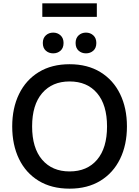

<svg xmlns="http://www.w3.org/2000/svg" viewBox="-20 -1116 832 1148"><path d="M53 -360Q53 -470 94 -554Q135 -638 212 -685Q289 -732 396 -732Q503 -732 580 -685Q657 -638 698 -554Q739 -470 739 -360Q739 -250 698 -166Q657 -82 580 -35Q503 12 396 12Q288 12 211 -35Q134 -82 93.5 -166Q53 -250 53 -360ZM172 -360Q172 -231 232 -161Q292 -91 396 -91Q501 -91 560.5 -161Q620 -231 620 -360Q620 -489 560.5 -559Q501 -629 396 -629Q292 -629 232 -559Q172 -489 172 -360ZM494 -797Q468 -797 450 -813Q432 -829 432 -859Q432 -888 450 -904.5Q468 -921 494 -921Q520 -921 538 -904.5Q556 -888 556 -859Q556 -829 538 -813Q520 -797 494 -797ZM298 -797Q272 -797 254 -813Q236 -829 236 -859Q236 -888 254 -904.5Q272 -921 298 -921Q324 -921 342 -904.5Q360 -888 360 -859Q360 -829 342 -813Q324 -797 298 -797ZM233 -1096H559V-1015H233Z"/></svg>

Font: Kufam Medium
Style: Regular
Weight: 500
Designer: Wael Morcos, Artur Schmal
Foundry: Original Type
Version: Version 1.300; ttfautohint (v1.8.3)